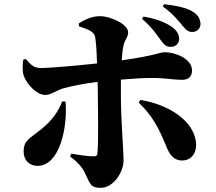

<svg xmlns="http://www.w3.org/2000/svg" viewBox="-20 -844 1040 926"><path d="M665 -753C712 -714 741 -670 760 -644C775 -624 785 -618 805 -618C827 -618 844 -635 844 -656C844 -676 835 -693 815 -710C781 -736 732 -754 672 -764ZM280 -355C261 -305 231 -264 183 -224C123 -175 94 -168 94 -113C94 -71 122 -44 161 -44C267 -44 307 -228 296 -354ZM361 -717C397 -705 425 -696 436 -675C442 -664 446 -604 448 -538C363 -529 225 -516 179 -516C146 -516 132 -527 104 -560L92 -556C89 -537 87 -498 95 -477C113 -431 161 -386 198 -386C228 -386 253 -410 289 -419C333 -431 392 -442 451 -449L452 -383C453 -298 455 -161 450 -106C449 -93 444 -90 433 -90C407 -90 370 -95 324 -103L318 -89C354 -64 379 -34 390 -9C415 43 416 62 466 62C527 62 576 -14 576 -71C576 -117 563 -265 563 -383C563 -406 563 -433 563 -460C622 -465 675 -468 712 -468C779 -468 815 -459 858 -459C888 -459 906 -474 906 -504C906 -562 824 -592 775 -592C747 -592 742 -578 567 -553C569 -580 571 -605 576 -625C581 -652 598 -663 598 -689C598 -725 517 -766 461 -766C422 -766 384 -747 360 -731ZM649 -349C714 -287 745 -228 779 -145C793 -110 811 -70 858 -70C901 -70 927 -103 926 -148C921 -261 791 -341 657 -362ZM765 -813C819 -774 844 -739 862 -718C880 -697 889 -689 911 -690C937 -692 948 -714 947 -730C945 -754 935 -772 911 -787C880 -807 833 -816 772 -824Z"/></svg>

Font: Noto Serif CJK JP Black
Style: Regular
Weight: 900
Designer: Ryoko NISHIZUKA 西塚涼子 (kana & ideographs); Frank Grießhammer (Latin, Greek & Cyrillic); Wenlong ZHANG 张文龙 (bopomofo); San
Foundry: Adobe Systems Incorporated
Version: Version 1.001;PS 1.001;hotconv 16.6.54;makeotf.lib2.5.65590